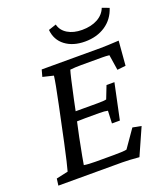

<svg xmlns="http://www.w3.org/2000/svg" viewBox="-140 -857 830 958"><g transform="rotate(-20 275.0 -377.5)"><path d="M512.7 -759.8 549.8 -746.1Q532.2 -690.9 486.8 -660.4Q441.4 -629.9 377.9 -629.9Q314.5 -629.9 273.4 -660.9Q232.4 -691.9 227.5 -746.1L268.6 -759.8Q276.4 -727.1 307.4 -708.3Q338.4 -689.5 383.8 -689.5Q432.1 -689.5 466.1 -708Q500 -726.6 512.7 -759.8ZM363.3 -200.2 366.2 -266.6Q350.6 -270.5 322.3 -270.5H249Q242.7 -270.5 227.3 -270Q211.9 -269.5 203.1 -269.5L186.5 -192.4Q162.6 -71.8 160.2 -52.7Q183.6 -48.8 220.7 -48.8H317.4Q372.6 -48.8 386.7 -52.7L452.1 -146.5L498 -137.7L434.6 4.9Q379.4 0 344.7 0H5.9L10.7 -36.1L73.2 -49.8Q82.5 -81.1 106.4 -191.4L145.5 -377Q168.9 -487.8 172.9 -523.4L116.2 -537.1L126 -573.2H439.5Q469.7 -573.2 536.1 -577.1L525.4 -447.3L480.5 -442.4L467.8 -524.4Q450.2 -526.4 431.6 -526.4H319.3Q286.1 -526.4 259.8 -523.4Q252 -500 225.6 -376L213.9 -319.3H257.8H331.1Q363.8 -319.3 377 -322.3L403.3 -389.6H445.3L405.3 -200.2Z"/></g></svg>

Font: Crimson Pro
Style: Italic
Weight: 400
Italic angle: -12°
Designer: Jacques Le Bailly
Foundry: Baron von Fonthausen
Version: Version 1.003